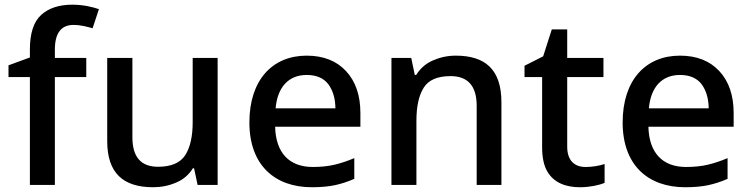

<svg xmlns="http://www.w3.org/2000/svg" viewBox="-20 -785 3183 815"><path d="M346.2 -539.1H212.9V-574.2C212.9 -644 239.3 -679.2 292 -679.2C322.8 -679.2 350.1 -671.4 373 -665L399.9 -746.1C373 -755.4 333.5 -765.1 287.1 -765.1C230.5 -765.1 186.5 -750.5 154.8 -721.7C123 -692.9 106.9 -644 106.9 -575.2V-541L16.1 -507.8V-458H106.9V0H212.9V-458H346.2Z M797.9 -539.1V-266.1C797.9 -205.1 787.1 -158.7 766.1 -126C744.6 -93.3 706.1 -77.1 650.9 -77.1C578.1 -77.1 542 -118.7 542 -202.1V-539.1H435.1V-186C435.1 -49.8 503.4 9.8 629.9 9.8C664.1 9.8 696.3 3.4 727.1 -9.8C757.8 -22.5 781.7 -43 798.8 -70.8H803.7L818.8 0H903.8V-539.1Z M1281.7 -548.8C1136.7 -548.8 1038.6 -445.8 1038.6 -265.1C1038.6 -83.5 1147 9.8 1303.7 9.8C1341.8 9.8 1374.5 6.8 1401.9 1C1429.2 -4.9 1456.5 -13.7 1483.9 -25.9V-113.8C1455.1 -101.6 1427.2 -92.3 1400.4 -85.9C1373.5 -79.6 1342.3 -76.2 1307.6 -76.2C1208 -76.2 1150.4 -136.2 1147.9 -247.1H1509.8V-305.2C1509.8 -380.4 1489.3 -439.9 1448.7 -483.4C1408.2 -526.9 1352.5 -548.8 1281.7 -548.8ZM1281.7 -466.8C1323.2 -466.8 1353.5 -453.6 1373.5 -427.7C1393.1 -401.4 1403.3 -367.2 1403.8 -325.2H1149.9C1157.7 -415.5 1205.6 -466.8 1281.7 -466.8Z M1914.6 -548.8C1880.9 -548.8 1848.6 -542 1818.4 -528.8C1787.6 -515.6 1763.7 -494.6 1746.6 -466.8H1740.7L1725.6 -539.1H1641.6V0H1747.6V-272C1747.6 -333 1757.8 -380.4 1778.8 -413.1C1799.3 -445.8 1837.4 -461.9 1892.6 -461.9C1966.3 -461.9 2003.4 -419.9 2003.4 -335.9V0H2108.4V-351.1C2108.4 -489.7 2040 -548.8 1914.6 -548.8Z M2465.3 -76.2C2418.9 -76.2 2387.7 -103.5 2387.7 -162.1V-458H2541.5V-539.1H2387.7V-660.2H2322.3L2285.6 -545.9L2206.5 -505.9V-458H2281.2V-160.2C2281.2 -116.2 2288.6 -82 2303.2 -57.1C2332 -7.8 2383.8 9.8 2442.4 9.8C2481.4 9.8 2522.5 1.5 2546.4 -8.8V-88.9C2524.9 -81.1 2493.2 -76.2 2465.3 -76.2Z M2866.2 -548.8C2721.2 -548.8 2623 -445.8 2623 -265.1C2623 -83.5 2731.4 9.8 2888.2 9.8C2926.3 9.8 2959 6.8 2986.3 1C3013.7 -4.9 3041 -13.7 3068.4 -25.9V-113.8C3039.6 -101.6 3011.7 -92.3 2984.9 -85.9C2958 -79.6 2926.8 -76.2 2892.1 -76.2C2792.5 -76.2 2734.9 -136.2 2732.4 -247.1H3094.2V-305.2C3094.2 -380.4 3073.7 -439.9 3033.2 -483.4C2992.7 -526.9 2937 -548.8 2866.2 -548.8ZM2866.2 -466.8C2907.7 -466.8 2938 -453.6 2958 -427.7C2977.5 -401.4 2987.8 -367.2 2988.3 -325.2H2734.4C2742.2 -415.5 2790 -466.8 2866.2 -466.8Z"/></svg>

Font: Noto Reveo Sans
Style: Regular
Weight: 500
Designer: Monotype Design Team
Foundry: Monotype Imaging Inc.
Version: Version 2.007